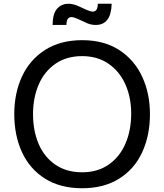

<svg xmlns="http://www.w3.org/2000/svg" viewBox="-20 -986 876 1023"><path d="M56 0ZM56 -378Q56 -489 97 -578Q138 -667 219.5 -719.5Q301 -772 418 -772Q534 -772 615 -719.5Q696 -667 737.5 -577.5Q779 -488 779 -378Q779 -265 738 -175.5Q697 -86 615.5 -34.5Q534 17 418 17Q301 17 219.5 -34.5Q138 -86 97 -175.5Q56 -265 56 -378ZM679 -381Q679 -467 648 -536.5Q617 -606 558 -646.5Q499 -687 418 -687Q334 -687 275 -646Q216 -605 186 -535Q156 -465 156 -378Q156 -289 186 -219Q216 -149 275 -108.5Q334 -68 418 -68Q500 -68 559 -109Q618 -150 648.5 -221Q679 -292 679 -381ZM345 -966Q371 -966 403 -951L440 -934Q463 -924 474 -924Q501 -924 501 -966H575Q572 -853 490 -853Q460 -853 432 -868L395 -885Q385 -889 376.5 -892Q368 -895 361 -895Q334 -895 334 -853H260Q261 -914 284.5 -940Q308 -966 345 -966Z"/></svg>

Font: Biryani
Style: Regular
Weight: 400
Designer: Dan Reynolds and Mathieu Reguer
Foundry: Dan Reynolds and Mathieu Reguer
Version: Version 1.004; ttfautohint (v1.1) -l 5 -r 5 -G 72 -x 0 -D la